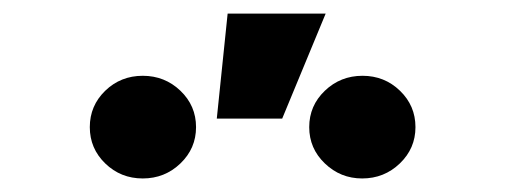

<svg xmlns="http://www.w3.org/2000/svg" viewBox="-20 -863 750 285"><path d="M517.6 -598.1Q485.4 -598.1 462.2 -620.4Q439 -642.6 439 -674.3Q439 -706.1 462.2 -728.3Q485.4 -750.5 518.1 -750.5Q550.8 -750.5 573.7 -728.3Q596.7 -706.1 596.7 -674.3Q596.7 -642.6 573.5 -620.4Q550.3 -598.1 517.6 -598.1ZM191.9 -598.1Q159.2 -598.1 136.2 -620.4Q113.3 -642.6 113.3 -674.3Q113.3 -706.1 136.2 -728.3Q159.2 -750.5 191.9 -750.5Q224.6 -750.5 247.8 -728.3Q271 -706.1 271 -674.3Q271 -642.6 247.8 -620.4Q224.6 -598.1 191.9 -598.1ZM301.8 -687 317.9 -842.8H463.4L398.9 -687Z"/></svg>

Font: Inter 24pt ExtraBold
Style: Regular
Weight: 800
Designer: Rasmus Andersson
Foundry: rsms
Version: Version 4.001;git-66647c0bb